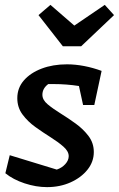

<svg xmlns="http://www.w3.org/2000/svg" viewBox="-20 -759 488 788"><path d="M2 -48 20 -122 213 -63Q234 -70 248 -85.5Q262 -101 262 -118Q262 -138 240.5 -157Q219 -176 188 -195.5Q157 -215 125.5 -237.5Q94 -260 72.5 -289Q51 -318 51 -356Q51 -398 78 -429Q105 -460 151 -477.5Q197 -495 255 -495Q289 -495 325.5 -488Q362 -481 397 -468L367 -328H321L304 -406Q253 -414 199 -414Q188 -414 178 -414Q154 -396 154 -370Q154 -349 175.5 -331Q197 -313 228.5 -293.5Q260 -274 291 -251.5Q322 -229 343.5 -200.5Q365 -172 365 -135Q365 -95 339 -62.5Q313 -30 269.5 -10.5Q226 9 173 9Q128 9 81 -6.5Q34 -22 2 -48ZM238 -569 138 -697 187 -739 285 -654 410 -739 448 -697 313 -569Z"/></svg>

Font: Piazzolla SemiBold
Style: Italic
Weight: 600
Italic angle: -11.3°
Designer: Juan Pablo del Peral
Foundry: Huerta Tipografica
Version: Version 1.330